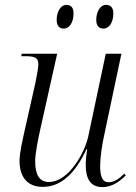

<svg xmlns="http://www.w3.org/2000/svg" viewBox="-20 -756 555 786"><path d="M404 -639C427 -639 444 -665 444 -701C444 -726 432 -736 414 -736C388 -736 374 -704 374 -675C374 -649 386 -639 404 -639ZM241 -639C265 -639 281 -665 281 -701C281 -726 270 -736 252 -736C226 -736 212 -704 212 -675C212 -649 224 -639 241 -639ZM399 10C440 10 472 -15 495 -38L489 -45C468 -25 449 -10 424 -10C398 -10 390 -36 390 -77C390 -111 398 -165 406 -200L477 -536H413L342 -201C329 -134 262 -11 180 -11C141 -11 124 -41 124 -97C124 -127 136 -187 145 -227L214 -536H69L67 -526H81C121 -526 137 -521 137 -493C137 -480 131 -446 125 -417L81 -222C73 -184 60 -132 60 -97C60 -39 86 9 155 9C231 9 288 -47 334 -145H337C332 -116 331 -94 331 -79C331 -27 349 10 399 10Z"/></svg>

Font: Noto Serif Display SemiCondensed Light
Style: Italic
Weight: 300
Width: 4
Italic angle: -12°
Designer: Monotype Design Team
Foundry: Monotype Imaging Inc.
Version: Version 2.009